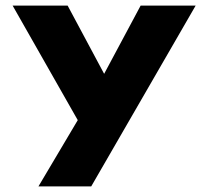

<svg xmlns="http://www.w3.org/2000/svg" viewBox="-20 -664 717 684"><path d="M257 -236 25 -644H221L351 -401L481 -644H677L305 0H117Z"/></svg>

Font: Kanit Bold
Style: Regular
Weight: 700
Designer: Katatrad Team
Foundry: CadsonDemak
Version: Version 1.000